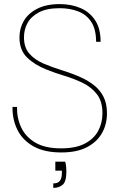

<svg xmlns="http://www.w3.org/2000/svg" viewBox="-20 -732 584 937"><path d="M279 12Q196 12 143 -18Q90 -48 65 -98.5Q40 -149 41 -210H63Q62 -156 83.5 -110Q105 -64 152.5 -36Q200 -8 278 -8Q349 -8 393.5 -31Q438 -54 459 -93Q480 -132 480 -179Q480 -237 453.5 -271.5Q427 -306 385.5 -326.5Q344 -347 296 -361.5Q248 -376 206 -393Q148 -416 111.5 -452Q75 -488 75 -550Q75 -594 96.5 -630.5Q118 -667 162 -689.5Q206 -712 271 -712Q327 -712 372 -693Q417 -674 444 -633.5Q471 -593 471 -528H449Q449 -589 425.5 -625Q402 -661 361.5 -676.5Q321 -692 271 -692Q208 -692 169.5 -671.5Q131 -651 114 -619Q97 -587 97 -550Q97 -500 123.5 -470Q150 -440 192 -422Q234 -404 282.5 -389Q331 -374 376 -354Q411 -338 439.5 -315.5Q468 -293 485 -260Q502 -227 502 -179Q502 -125 477.5 -82Q453 -39 404 -13.5Q355 12 279 12ZM240 185V163Q264 163 273 149.5Q282 136 282 113V101H250V57H298Q301 66 302.5 79Q304 92 304 103Q304 155 285.5 170Q267 185 240 185Z"/></svg>

Font: DM Sans 10pt Thin
Style: Regular
Weight: 250
Version: Version 4.004;gftools[0.9.30]